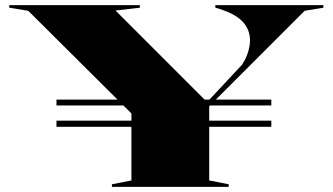

<svg xmlns="http://www.w3.org/2000/svg" viewBox="-20 -728 1296 748"><path d="M200 -317V-340H1037V-317ZM200 -234V-258H1037V-234ZM416 0V-10L492 -25V-286L90 -686L16 -698V-708H525V-698L430 -687L777 -340H796L923 -476Q940 -502 947 -527Q954 -552 954 -570Q954 -615 922.5 -646.5Q891 -678 819 -698V-708H1240V-698L1167 -686L795 -314V-25L871 -10V0Z"/></svg>

Font: Kalnia Expanded Medium
Style: Regular
Weight: 500
Width: 7
Designer: Frida Medrano
Foundry: Frida Medrano
Version: Version 1.105